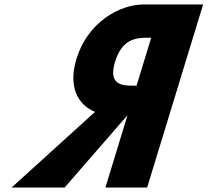

<svg xmlns="http://www.w3.org/2000/svg" viewBox="-20 -845 935 865"><path d="M895.1 -825 642.9 0H454.9L554.5 -326L271.1 0H32.1L408.2 -341C329.2 -373 286.6 -456 324.5 -580C374 -742 515.4 -825 629.1 -825ZM595.2 -459 661.2 -675H645.2C593.4 -675 529.9 -670 498.4 -567C467 -464 527.4 -459 579.1 -459Z"/></svg>

Font: Hussar
Style: BdSuprConOblThree
Weight: 700
Foundry: Cannot Into Space Fonts
Version: Version 2.00